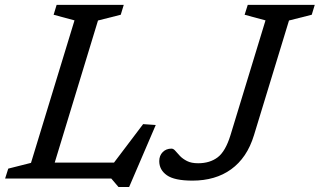

<svg xmlns="http://www.w3.org/2000/svg" viewBox="-40 -714 1278 768"><path d="M352 -632 159.5 0H-19.5L-7 -39.5L84 -62.5L258 -632.5L174.5 -655L186.5 -694.5H455L443 -655ZM394 -34.5 532.5 -217.5 583 -214 476.5 34H434L405 0H80.5L101 -63.5H446ZM976 -173.5Q962 -127.5 939 -93.5Q916 -59.5 884.5 -36.8Q853 -14 814.2 -2.8Q775.5 8.5 730 8.5Q658 8.5 627.5 -13Q597 -34.5 597 -69.5Q597 -91.5 610.8 -105.5Q624.5 -119.5 646 -119.5Q654 -119.5 661.5 -110.5Q669 -101.5 680 -90Q691 -78.5 708.2 -69.8Q725.5 -61 752.5 -61Q799.5 -61 830.8 -84.8Q862 -108.5 882 -173.5L1022 -632.5L938.5 -655L951 -694.5H1219L1207 -655L1116 -632Z"/></svg>

Font: Newsreader 10pt
Style: Italic
Weight: 400
Italic angle: -17°
Version: Version 1.003